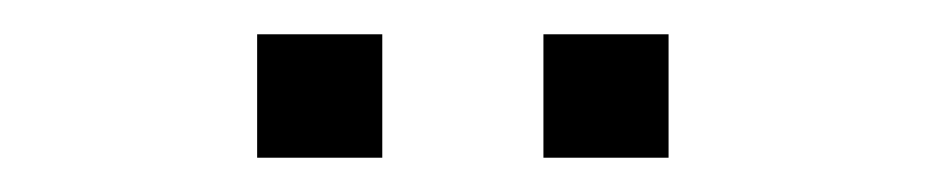

<svg xmlns="http://www.w3.org/2000/svg" viewBox="-20 -707 540 112"><path d="M130 -615ZM297 -615V-687H370V-615ZM130 -615V-687H203V-615Z"/></svg>

Font: Winston Light
Style: Regular
Weight: 300
Designer: Original fonts by Vernon Adams / Changes by Cristiano Sobral
Foundry: Original fonts by Vernon Adams / Changes by Cristiano Sobral
Version: Version 2.503;July 17, 2020;FontCreator 13.0.0.2655 64-bit